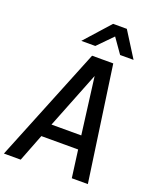

<svg xmlns="http://www.w3.org/2000/svg" viewBox="-207 -1130 1010 1236"><g transform="rotate(20 297.5 -512.5)"><path d="M552 -852ZM552 -852H460L389 -953L290 -852H194L349 -1025H443ZM549 0H439L414 -188H162L89 0H-26L292 -786H437ZM402 -280 352 -669 198 -280Z"/></g></svg>

Font: Tanohe Sans Medium
Style: Italic
Weight: 500
Designer: Village Type and Design LLC & Cristiano Sobral
Foundry: Cooper Hewitt Smithsonian Design Museum
Version: Version 1.00;September 29, 2021;FontCreator 13.0.0.2655 64-b